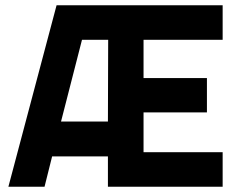

<svg xmlns="http://www.w3.org/2000/svg" viewBox="-20 -713 911 733"><path d="M393 -561 392 -249H213L293 -561ZM830 0V-132H528V-284H770V-415H528V-561H830V-693H196L12 0H150L179 -116H392V0Z"/></svg>

Font: RazerF5
Style: Bold
Weight: 700
Foundry: Razer Inc.
Version: Version 2